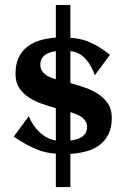

<svg xmlns="http://www.w3.org/2000/svg" viewBox="-20 -738 507 774"><path d="M263.7 -286.1V-171.4Q275.9 -172.9 288.1 -176.3Q300.3 -179.7 309.8 -186Q319.3 -192.4 325.2 -202.1Q331.1 -211.9 331.1 -226.6Q331.1 -239.3 325.2 -248.8Q319.3 -258.3 309.8 -265.4Q300.3 -272.5 288.3 -277.3Q276.4 -282.2 263.7 -286.1ZM205.1 -418.5V-531.7Q193.4 -530.3 182.1 -526.6Q170.9 -522.9 162.1 -516.8Q153.3 -510.7 147.9 -501Q142.6 -491.2 142.6 -477.5Q142.6 -464.4 147.9 -454.8Q153.3 -445.3 162.1 -438.2Q170.9 -431.2 182.1 -426.5Q193.4 -421.9 205.1 -418.5ZM263.7 16.1H205.1V-118.7Q184.1 -120.1 164.8 -124.3Q145.5 -128.4 125.7 -136.7Q106 -145 84 -157.2Q62 -169.4 35.2 -187L96.2 -269.5Q103.5 -251 114.5 -234.6Q125.5 -218.3 139.2 -205.3Q152.8 -192.4 169.4 -183.6Q186 -174.8 205.1 -171.9V-301.8Q177.7 -309.6 149.2 -319.6Q120.6 -329.6 96.7 -345Q72.8 -360.4 57.6 -383.3Q42.5 -406.2 42.5 -440.4Q42.5 -479.5 55.4 -506.3Q68.4 -533.2 90.8 -550.3Q113.3 -567.4 142.6 -575.7Q171.9 -584 205.1 -586.4V-717.8H263.7V-585.4Q281.2 -584.5 299.6 -581.1Q317.9 -577.6 337.2 -569.8Q356.4 -562 377.7 -549.3Q398.9 -536.6 423.3 -517.1L362.3 -434.6Q349.1 -473.6 325.4 -500.2Q301.8 -526.9 263.7 -532.2V-403.3Q291 -395.5 320.6 -385.5Q350.1 -375.5 374.5 -359.9Q398.9 -344.2 414.8 -321Q430.7 -297.9 430.7 -263.7Q430.7 -223.6 417 -196.5Q403.3 -169.4 380.4 -152.6Q357.4 -135.7 327.1 -127.7Q296.9 -119.6 263.7 -117.7Z"/></svg>

Font: Aclonica
Style: Regular
Weight: 400
Version: Version 1.001